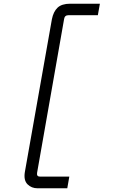

<svg xmlns="http://www.w3.org/2000/svg" viewBox="-20 -831 640 1036"><path d="M183 185Q150 185 128.5 163.5Q107 142 114 98L260 -727Q268 -768 290.5 -789.5Q313 -811 359 -811H519L508 -749H350Q329 -749 326 -729L180 102Q177 122 196 122H354L343 185Z"/></svg>

Font: DM Mono Light
Style: Italic
Weight: 300
Italic angle: -10°
Designer: Colophon Foundry
Foundry: Colophon Foundry
Version: Version 1.000; ttfautohint (v1.8.2.53-6de2)